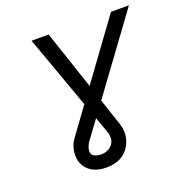

<svg xmlns="http://www.w3.org/2000/svg" viewBox="-124 -819 870 909"><g transform="rotate(-20 311.0 -365.0)"><path d="M140.5 -127Q140.5 -140.5 142.5 -151Q147 -177.5 162 -200.5L264 -340.5L132 -708H218L317 -413L532 -708H622.5L345 -329L390 -194Q397.5 -170 397.5 -149Q397.5 -139.5 396 -129Q387.5 -81.5 353 -52Q318.5 -22.5 260.5 -22.5Q222.5 -22.5 195.2 -36.2Q168 -50 154.2 -73.8Q140.5 -97.5 140.5 -127ZM209.5 -122Q209.5 -106.5 223.2 -98Q237 -89.5 259.5 -89.5Q285.5 -89.5 304.2 -104Q323 -118.5 327 -142Q327 -161.5 325 -171L293.5 -259L224 -164.5Q220 -158.5 215.8 -148.8Q211.5 -139 210 -128Q209.5 -126 209.5 -122Z"/></g></svg>

Font: JuliaMono MediumItalic
Style: Regular
Weight: 500
Italic angle: -9°
Monospace: yes
Designer: cormullion
Foundry: corm
Version: Version 0.049; ttfautohint (v1.8.4)